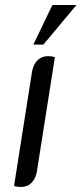

<svg xmlns="http://www.w3.org/2000/svg" viewBox="-20 -740 325 766"><path d="M36 2 108 -455Q113 -483 129.5 -499.5Q146 -516 172 -516Q187 -516 199 -512L127 -55Q122 -27 105.5 -10.5Q89 6 63 6Q48 6 36 2ZM189 -720H285L153 -562H113Z"/></svg>

Font: Thasadith
Style: Bold Italic
Weight: 700
Italic angle: -9°
Designer: Cadson Demak Co.,Ltd.
Foundry: Cadson Demak Co.,Ltd.
Version: Version 1.000; ttfautohint (v1.6)